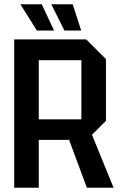

<svg xmlns="http://www.w3.org/2000/svg" viewBox="-20 -886 566 906"><path d="M163 -323H364V-602H163ZM480 -607V-316L414 -250L516 0H390L306 -226H163V0H47V-700H387ZM323 -866 363 -742H284L222 -866ZM177 -866 235 -742H154L76 -866Z"/></svg>

Font: Tektur SemiCondensed Medium
Style: Regular
Weight: 500
Width: 4
Designer: Adam Jagosz
Foundry: Adam Jagosz
Version: Version 1.005;gftools[0.9.30]